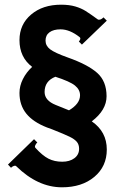

<svg xmlns="http://www.w3.org/2000/svg" viewBox="-20 -786 513 818"><path d="M435 -149Q435 -77 382 -32.5Q329 12 244 12Q141 12 49 -78Q47 -80 44 -80Q40 -80 34.5 -77Q29 -74 27 -71L14 -85L125 -193L139 -179Q134 -175 130.5 -167.5Q127 -160 131 -156Q161 -123 186.5 -110Q212 -97 245 -97Q277 -97 297 -112Q317 -127 317 -152Q317 -170 307.5 -181.5Q298 -193 276.5 -203.5Q255 -214 202 -235Q199 -236 180 -243Q121 -266 92 -302Q63 -338 63 -390Q63 -420 77.5 -449Q92 -478 117 -501Q63 -542 63 -615Q63 -682 112.5 -724Q162 -766 240 -766Q275 -766 300.5 -758.5Q326 -751 345 -739Q364 -727 397 -703Q398 -702 402 -702Q411 -702 421 -712L435 -698L329 -596L316 -609Q327 -622 319 -628Q277 -661 238 -661Q208 -661 191 -648.5Q174 -636 174 -613Q174 -591 193.5 -576Q213 -561 269 -541Q354 -511 394 -475.5Q434 -440 434 -376Q434 -317 371 -269Q435 -225 435 -149ZM217 -339 274 -316Q321 -344 321 -380Q321 -404 299.5 -421.5Q278 -439 216 -459Q170 -441 170 -394Q170 -358 217 -339Z"/></svg>

Font: Aoboshi One
Style: Regular
Weight: 400
Designer: IKIMOJI
Foundry: Natsumi Matsuba
Version: Version 1.000; ttfautohint (v1.8.3)